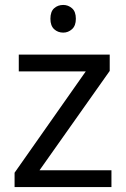

<svg xmlns="http://www.w3.org/2000/svg" viewBox="-20 -757 510 777"><path d="M431 0H39V-58L327 -468H56V-536H424V-470L140 -68H431ZM236 -737Q256 -737 271.5 -723.5Q287 -710 287 -681Q287 -653 271.5 -639Q256 -625 236 -625Q214 -625 199 -639Q184 -653 184 -681Q184 -710 199 -723.5Q214 -737 236 -737Z"/></svg>

Font: Noto Sans New Tai Lue
Style: Regular
Weight: 400
Designer: Monotype Design Team
Foundry: Monotype Imaging Inc.
Version: Version 2.003